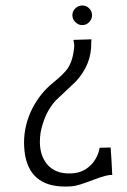

<svg xmlns="http://www.w3.org/2000/svg" viewBox="-20 -485 466 703"><path d="M317 -429Q317 -415 306.5 -404Q296 -393 281 -393Q267 -393 256 -404Q245 -415 245 -429Q245 -444 256 -454.5Q267 -465 281 -465Q296 -465 306.5 -454.5Q317 -444 317 -429ZM391 156Q375 153 323 173Q264 196 244 197Q235 198 218 198Q86 198 70 71Q68 49 68 38Q68 -29 100 -91Q128 -144 173 -181Q215 -215 229 -236Q249 -268 252 -319L249 -339L315 -341Q314 -335 314 -329Q316 -249 257 -186Q232 -163 184 -117Q144 -74 129 -2Q126 16 126 34Q126 84 152 116Q182 152 239 150Q292 149 324 106Q340 84 345 56L385 55Q388 90 391 156Z"/></svg>

Font: GFS Neohellenic Rg
Style: Regular
Weight: 400
Designer: Takis Katsoulidis and George D. Matthiopoulos
Foundry: Takis Katsoulidis and George D. Matthiopoulos
Version: Version 1.0